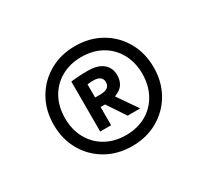

<svg xmlns="http://www.w3.org/2000/svg" viewBox="-105 -858 890 822"><g transform="rotate(-30 339.5 -447.0)"><path d="M339 -200Q268 -200 212 -232Q156 -264 124 -320Q92 -376 92 -447Q92 -518 124 -574Q156 -630 212 -662Q268 -694 339 -694Q410 -694 466 -662Q522 -630 554 -574Q586 -518 586 -447Q586 -376 554 -320Q522 -264 466 -232Q410 -200 339 -200ZM339 -254Q396 -254 439 -278.5Q482 -303 506 -347Q530 -391 530 -447Q530 -504 506 -547.5Q482 -591 439 -615.5Q396 -640 339 -640Q283 -640 239.5 -615.5Q196 -591 172 -547.5Q148 -504 148 -447Q148 -391 172 -347Q196 -303 239.5 -278.5Q283 -254 339 -254ZM250 -570Q262 -572 286 -573.5Q310 -575 333 -575Q383 -575 408.5 -553.5Q434 -532 434 -496Q434 -470 422 -451.5Q410 -433 381 -422V-420L448 -323H386L326 -413H304V-323H250ZM330 -460Q352 -460 364.5 -468Q377 -476 377 -494Q377 -527 333 -527Q324 -527 318 -526.5Q312 -526 304 -525V-460Z"/></g></svg>

Font: Murecho Black
Style: Regular
Weight: 900
Designer: Neil Summerour
Foundry: Positype
Version: Version 1.010; ttfautohint (v1.8.3)